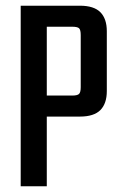

<svg xmlns="http://www.w3.org/2000/svg" viewBox="-20 -646 418 666"><path d="M260 -343.6V-524.2Q260 -542.3 254.4 -547.8Q248.8 -553.3 230.3 -553.3H64V-626.2H257.2Q305.6 -626.2 328.1 -603.7Q350.5 -581.1 350.5 -537.7V-330.1Q350.5 -286.7 328.1 -264.1Q305.6 -241.6 257.2 -241.6H96.4V-314.5H230.3Q248.8 -314.5 254.4 -320.4Q260 -326.3 260 -343.6ZM51.8 -626.2H142.3V0H51.8Z"/></svg>

Font: Teko Variable Light
Style: Regular
Weight: 300
Designer: Manushi Parikh, Jonny Pinhorn
Foundry: Indian Type Foundry
Version: Version 3.000